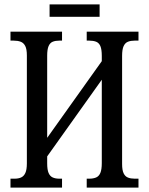

<svg xmlns="http://www.w3.org/2000/svg" viewBox="-20 -859 682 879"><path d="M28 0V-41H47Q64 -41 76.5 -46.5Q89 -52 96 -67Q103 -82 103 -111V-605Q103 -634 95.5 -648.5Q88 -663 74.5 -668Q61 -673 43 -673H28V-714H264V-673H251Q234 -673 221.5 -668Q209 -663 202.5 -648Q196 -633 196 -604V-228L446 -579V-603Q446 -633 439.5 -648Q433 -663 420 -668Q407 -673 389 -673H377V-714H614V-673H596Q579 -673 566 -668Q553 -663 546 -648Q539 -633 539 -603V-108Q539 -80 546 -65.5Q553 -51 566 -46Q579 -41 596 -41H614V0H377V-41H389Q407 -41 420 -46.5Q433 -52 439.5 -67.5Q446 -83 446 -112V-494L196 -143V-111Q196 -82 202.5 -67Q209 -52 221.5 -46.5Q234 -41 251 -41H264V0ZM207 -782V-839H436V-782Z"/></svg>

Font: Noto Serif ExtraCondensed
Style: Regular
Weight: 400
Width: 2
Designer: Monotype Design Team
Foundry: Monotype Imaging Inc.
Version: Version 2.013